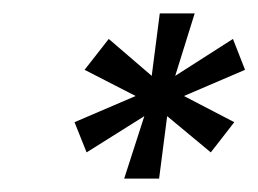

<svg xmlns="http://www.w3.org/2000/svg" viewBox="-20 -710 385 286"><path d="M195 -537 109 -483 91 -528 182 -567 106 -606 142 -652 206 -597 218 -690H270L241 -597L327 -652L345 -606L254 -567L329 -528L294 -483L229 -537L217 -444H165Z"/></svg>

Font: Decalotype
Style: Italic
Weight: 400
Italic angle: -12°
Designer: Alfredo Marco Pradil
Foundry: Alfredo Marco Pradil
Version: Version 1.0